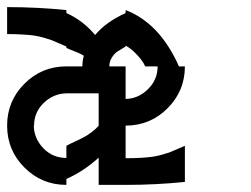

<svg xmlns="http://www.w3.org/2000/svg" viewBox="-20 -520 707 540"><path d="M333.3 0H257.5V-76.7Q215.8 -38.3 166.7 -16.7V0Q97.5 0 48.8 -48.8Q0 -97.5 0 -166.7Q0 -235.8 48.8 -284.6Q97.5 -333.3 166.7 -333.3H211.7Q211.7 -349.2 215.8 -363.3Q207.5 -369.2 166.7 -385V-389.2Q160.8 -391.7 144.6 -398.8Q128.3 -405.8 122.9 -407.9Q117.5 -410 102.5 -414.2Q87.5 -418.3 75.8 -420Q64.2 -421.7 44.2 -422.9Q24.2 -424.2 0 -424.2V-500Q85 -500 166.7 -491.7V-483.3Q213.3 -462.5 247.5 -421.7Q278.3 -458.3 333.3 -483.3V-491.7Q429.2 -455 483.3 -333.3H500Q500 -264.2 451.2 -215.4Q402.5 -166.7 333.3 -166.7V-75Q357.5 -75 377.5 -76.2Q397.5 -77.5 409.2 -79.2Q420.8 -80.8 435.8 -85Q450.8 -89.2 456.2 -91.2Q461.7 -93.3 477.9 -100.4Q494.2 -107.5 500 -110V-8.3Q418.3 0 333.3 0ZM166.7 -75.8V-110Q174.2 -114.2 191.2 -122.1Q208.3 -130 217.5 -135Q226.7 -140 238.3 -148.8Q250 -157.5 257.5 -166.7V-257.5H166.7Q130 -256.7 102.9 -230.4Q75.8 -204.2 75.8 -166.7H75Q75.8 -130 102.1 -102.9Q128.3 -75.8 166.7 -75.8ZM333.3 -241.7Q369.2 -242.5 396.2 -269.2Q423.3 -295.8 423.3 -333.3H388.3Q382.5 -347.5 365.8 -365.4Q349.2 -383.3 333.3 -391.7V-389.2Q317.5 -380 310 -375Q302.5 -370 295 -358.8Q287.5 -347.5 287.5 -333.3H333.3Z"/></svg>

Font: 0xA000-Mono
Style: Mono
Weight: 400
Version: Version 0.1